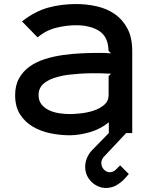

<svg xmlns="http://www.w3.org/2000/svg" viewBox="-20 -659 760 951"><path d="M325 11Q277 11 229 1Q181 -9 142 -32Q103 -55 79 -93Q55 -131 55 -188Q55 -237 75 -272Q95 -307 127.5 -330Q160 -353 203 -366.5Q246 -380 292.5 -386.5Q339 -393 385 -395Q431 -397 471 -397Q483 -397 502 -396.5Q521 -396 530 -395L518 -407Q517 -409 517 -413.5Q517 -418 517 -419Q512 -482 467.5 -508Q423 -534 357 -534Q309 -534 258.5 -521.5Q208 -509 166 -474L89 -553Q153 -603 218 -621Q283 -639 357 -639Q408 -639 458 -628Q508 -617 547.5 -590Q587 -563 611 -518Q635 -473 635 -406V0H605L494 118Q487 126 484 135Q481 144 482 152Q483 169 496 182Q509 195 526 194Q541 193 553 182L559 176Q562 173 566 169Q570 165 575 160L618 203Q607 215 603 220Q599 225 590 234Q575 248 556 259Q537 270 510 272Q489 273 470 265.5Q451 258 436 244.5Q421 231 412 212.5Q403 194 402 172Q401 147 410.5 124Q420 101 437 84L519 0V-52H517Q498 -36 474.5 -24Q451 -12 425.5 -4.5Q400 3 374 7Q348 11 325 11ZM530 -294Q522 -294 504.5 -295Q487 -296 476 -296Q454 -296 428.5 -296Q403 -296 376 -294Q349 -292 321.5 -289Q294 -286 269 -279Q224 -268 197.5 -246Q171 -224 171 -188Q171 -160 186 -141.5Q201 -123 224 -112.5Q247 -102 274 -98Q301 -94 325 -94Q347 -94 380 -97.5Q413 -101 443.5 -111Q474 -121 496 -139.5Q518 -158 518 -188V-282Z"/></svg>

Font: Sinkin Sans 500 Medium
Style: 500 Medium
Weight: 500
Designer: Keith Bates
Foundry: K-Type
Version: Sinkin Sans (version 1.0)  by Keith Bates   •   © 2014   www